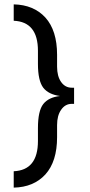

<svg xmlns="http://www.w3.org/2000/svg" viewBox="-20 -732 412 882"><path d="M43 129.9Q43 111.3 43 54.7Q154.3 49.8 154.3 -84Q154.3 -103.5 154.3 -143.6Q154.3 -222.7 178.7 -253.9Q203.1 -285.2 255.9 -291Q203.1 -297.9 178.7 -329.1Q154.3 -361.3 154.3 -438.5Q154.3 -458 154.3 -499Q154.3 -631.8 43 -636.7Q43 -662.1 43 -711.9Q134.8 -710 188.5 -651.4Q242.2 -591.8 242.2 -480.5Q242.2 -461.9 242.2 -425.8Q242.2 -381.8 260.7 -355.5Q279.3 -329.1 309.6 -329.1Q313.5 -329.1 320.3 -329.1Q320.3 -310.5 320.3 -254.9Q317.4 -254.9 309.6 -254.9Q279.3 -254.9 260.7 -227.5Q242.2 -201.2 242.2 -157.2Q242.2 -138.7 242.2 -101.6Q242.2 9.8 188.5 69.3Q134.8 127.9 43 129.9Z"/></svg>

Font: Overpass
Style: Regular
Weight: 400
Designer: Delve Withrington, Thomas Jockin
Version: Version 3.000;DELV;Overpass; ttfautohint (v1.5)